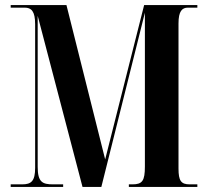

<svg xmlns="http://www.w3.org/2000/svg" viewBox="-20 -734 817 754"><path d="M22 0H228V-10H189C147 -10 128 -18 128 -79V-672L304 0H378L549 -684V-80C549 -24 539 -10 500 -10H486V0H755V-10H725C691 -10 681 -24 681 -72V-642C681 -690 695 -704 718 -704H755V-714H546L393 -108L241 -714H22V-704H77C103 -704 118 -690 118 -639V-75C118 -23 103 -10 67 -10H22Z"/></svg>

Font: Noto Serif Display ExtraCondensed
Style: Bold
Weight: 700
Width: 2
Designer: Monotype Design Team
Foundry: Monotype Imaging Inc.
Version: Version 2.009